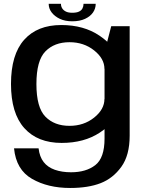

<svg xmlns="http://www.w3.org/2000/svg" viewBox="-20 -724 756 978"><path d="M337 233.5Q429.5 233.5 492.5 209Q555.5 184.5 598 125.8Q640.5 67 640.5 -33V-590.5H546.5L512.5 -459V-18Q512.5 80.5 465.5 117Q418.5 153.5 342 153.5Q295.5 153.5 259.2 140.8Q223 128 202.2 101.2Q181.5 74.5 176.5 31.5H51.5Q62 140.5 143 187Q224 233.5 337 233.5ZM294 4Q408.5 4 488.2 -48.5Q568 -101 568 -154.5L512 -220Q512 -167 459.5 -125Q407 -83 334 -83Q257 -83 211.2 -129.8Q165.5 -176.5 165.5 -296Q165.5 -415.5 211.2 -462.2Q257 -509 334 -509Q407 -509 459.5 -467.2Q512 -425.5 512 -373L567 -435.5Q567 -488 487 -542.2Q407 -596.5 292 -596.5Q170 -596.5 103 -521.2Q36 -446 36 -296.5Q36 -147 103.8 -71.5Q171.5 4 294 4ZM348 -615.5Q386.5 -615.5 413.2 -628Q440 -640.5 453.8 -660.5Q467.5 -680.5 467.5 -704.5H405.5Q405.5 -692 400.2 -681.5Q395 -671 382.5 -665Q370 -659 348 -659Q328 -659 315.5 -665.2Q303 -671.5 296.8 -681.5Q290.5 -691.5 290.5 -704.5H228Q228 -680.5 243.2 -660.5Q258.5 -640.5 285 -628Q311.5 -615.5 348 -615.5Z"/></svg>

Font: Anybody SemiExpanded Medium
Style: Regular
Weight: 500
Width: 6
Version: Version 1.113;gftools[0.9.25]